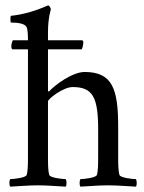

<svg xmlns="http://www.w3.org/2000/svg" viewBox="-20 -698 540 721"><path d="M28.3 -546.9C24.4 -540 22.5 -529.3 22.5 -524.4C22.5 -520.5 23.4 -512.7 27.3 -512.7H287.1C291 -520.5 293 -534.2 293 -539.1C293 -543 291 -546.9 287.1 -546.9ZM85 -544.9V-113.3C85 -84 85 -56.6 80.1 -41C77.1 -30.3 30.3 -25.4 18.6 -25.4C14.6 -20.5 13.7 -2 18.6 2.9C58.6 1 84 -2 122.1 -2C160.2 -2 186.5 1 226.6 2.9C231.4 -2 230.5 -20.5 226.6 -25.4C214.8 -25.4 168 -30.3 165 -41C160.2 -56.6 160.2 -84 160.2 -113.3V-317.4C160.2 -326.2 216.8 -371.1 252.9 -371.1C329.1 -371.1 348.6 -332 348.6 -210.9V-113.3C348.6 -84 348.6 -56.6 343.8 -41C340.8 -30.3 293.9 -25.4 282.2 -25.4C278.3 -20.5 277.3 -2 282.2 2.9C322.3 1 347.7 -2 385.7 -2C423.8 -2 450.2 1 490.2 2.9C495.1 -2 494.1 -20.5 490.2 -25.4C478.5 -25.4 431.6 -30.3 428.7 -41C423.8 -56.6 423.8 -84 423.8 -113.3V-220.7C423.8 -362.3 403.3 -427.7 297.9 -427.7C251 -427.7 185.5 -377.9 166 -356.4C165 -355.5 164.1 -354.5 163.1 -354.5C161.1 -354.5 160.2 -355.5 160.2 -356.4V-577.1C160.2 -630.9 170.9 -662.1 170.9 -662.1C170.9 -668.9 165 -677.7 160.2 -677.7C119.1 -659.2 70.3 -643.6 21.5 -638.7C17.6 -637.7 19.5 -613.3 20.5 -613.3C47.9 -613.3 74.2 -609.4 80.1 -595.7C85 -584 85 -557.6 85 -544.9Z"/></svg>

Font: Crimson
Style: Roman
Weight: 400
Version: Version 0.2